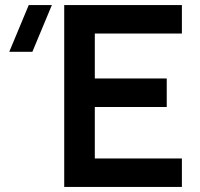

<svg xmlns="http://www.w3.org/2000/svg" viewBox="-20 -740 790 760"><path d="M234.2 0V-720H700V-607.2H355.3V-429.3H640V-316.5H355.3V-112.8H700V0ZM108.2 -535H16.7L93.8 -720H185.3Z"/></svg>

Font: Vela Sans GX ExtLt
Style: Regular
Weight: 200
Designer: Principal design: Mikhail Sharanda - project Manrope.
Design modification: Ravid Balaliev
Foundry: Mikhail Sharanda
Version: Version 1.001